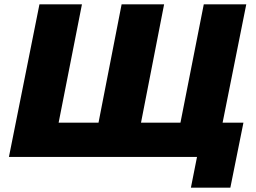

<svg xmlns="http://www.w3.org/2000/svg" viewBox="-20 -720 1173 881"><path d="M432 -157 538 -700H733L627 -157H808L915 -700H1110L970 0H21L161 -700H356L249 -157ZM856 141 884 0H776L809 -157H1097L1037 141Z"/></svg>

Font: Montserrat ExtraBold
Style: Italic
Weight: 800
Italic angle: -11.3°
Designer: Julieta Ulanovsky
Foundry: Julieta Ulanovsky
Version: Version 9.000; ttfautohint (v1.8.4.7-5d5b)